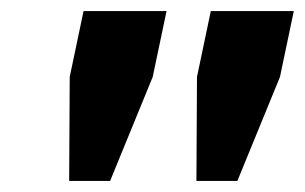

<svg xmlns="http://www.w3.org/2000/svg" viewBox="-20 -749 551 347"><path d="M106 -610 131 -729H281L256 -610L179 -422H105ZM336 -610 361 -729H511L486 -610L409 -422H335Z"/></svg>

Font: Mona Sans ExtraBold
Style: Italic
Weight: 800
Italic angle: -11.7°
Designer: Deni Anggara
Foundry: GitHub
Version: Version 2.000